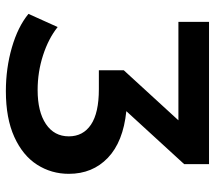

<svg xmlns="http://www.w3.org/2000/svg" viewBox="-60 -680 750 671"><g transform="rotate(90 315.5 -345.0)"><path d="M588 -210Q588 -149 556 -99Q524 -49 459 -19.5Q394 10 299 10Q219 10 146.5 -11Q74 -32 29 -69L75 -171Q115 -139 173.5 -120Q232 -101 295 -101Q371 -101 414 -130Q457 -159 457 -210Q457 -260 416 -287.5Q375 -315 292 -315H226V-402L401 -593H57V-700H554V-613L369 -411Q476 -400 532 -346.5Q588 -293 588 -210Z"/></g></svg>

Font: CMG Sans SemiBold
Style: Regular
Weight: 600
Designer: Julieta Ulanovsky
Foundry: Julieta Ulanovsky
Version: Version 7.200